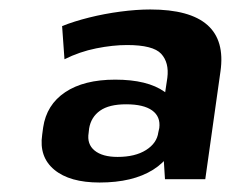

<svg xmlns="http://www.w3.org/2000/svg" viewBox="-20 -738 494 405"><path d="M320 -487 333 -574Q337 -606 320 -624.5Q303 -643 248 -643Q218 -643 183 -636Q148 -629 116 -613L111 -683Q136 -693 168 -701Q200 -709 234 -713.5Q268 -718 297 -718Q464 -718 445 -587L413 -360H328ZM190 -353Q127 -353 94.5 -380Q62 -407 69 -454L71 -469Q78 -517 117.5 -543.5Q157 -570 223 -570Q291 -570 327 -544.5Q363 -519 356 -470L353 -455Q346 -407 303 -380Q260 -353 190 -353ZM228 -407Q265 -407 288 -421.5Q311 -436 314 -459L316 -468Q319 -492 301 -505Q283 -518 246 -518Q210 -518 191 -504.5Q172 -491 168 -467L167 -458Q163 -434 179.5 -420.5Q196 -407 228 -407Z"/></svg>

Font: Pathway Extreme 28pt
Style: Bold Italic
Weight: 700
Italic angle: -8°
Designer: Eduardo Rodriguez Tunni
Foundry: Eduardo Rodriguez Tunni
Version: Version 1.001;gftools[0.9.26]